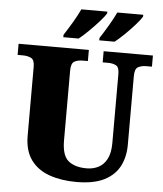

<svg xmlns="http://www.w3.org/2000/svg" viewBox="-61 -984 891 1048"><g transform="rotate(5 384.5 -460.5)"><path d="M396 10Q313 10 248 -13Q183 -36 146.5 -86.5Q110 -137 110 -219V-597Q110 -634 91 -643.5Q72 -653 46 -653H17V-714H402V-653H373Q347 -653 328.5 -643Q310 -633 310 -593V-210Q310 -128 345.5 -98.5Q381 -69 446 -69Q481 -69 510 -83.5Q539 -98 556.5 -131Q574 -164 574 -219V-597Q574 -634 556.5 -643.5Q539 -653 512 -653H483V-714H753V-653H723Q696 -653 677.5 -643Q659 -633 659 -593V-217Q659 -150 632.5 -99Q606 -48 548.5 -19Q491 10 396 10ZM454 -784Q475 -816 499 -856.5Q523 -897 539 -931H681V-921Q671 -904 645.5 -875Q620 -846 590.5 -817.5Q561 -789 538 -771H454ZM257 -784Q278 -816 302 -856.5Q326 -897 342 -931H484V-921Q474 -904 448 -875Q422 -846 393 -817.5Q364 -789 341 -771H257Z"/></g></svg>

Font: Noto Serif Ethiopic Black
Style: Regular
Weight: 900
Designer: Monotype Design Team
Foundry: Monotype Imaging Inc.
Version: Version 2.102; ttfautohint (v1.8.4.7-5d5b)